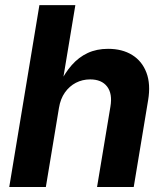

<svg xmlns="http://www.w3.org/2000/svg" viewBox="-20 -748 663 768"><path d="M215.8 -316.1 163.4 0H17L137.6 -727.5H281.4L228.6 -409.6H216.6Q238.8 -455.6 266.9 -487.5Q294.9 -519.3 330.8 -536Q366.7 -552.7 412.2 -552.7Q469 -552.7 508.7 -528.1Q548.4 -503.4 565.8 -457.3Q583.2 -411.3 572.5 -347.2L514.9 0H368.2L421.7 -321.7Q430.4 -373 408.5 -401.7Q386.6 -430.4 340.5 -430.4Q309.8 -430.4 283.6 -416.9Q257.5 -403.3 239.6 -378Q221.7 -352.6 215.8 -316.1Z"/></svg>

Font: Inter
Style: Italic
Weight: 400
Italic angle: -9.3988°
Designer: Rasmus Andersson
Foundry: rsms
Version: Version 4.001;git-66647c0bb